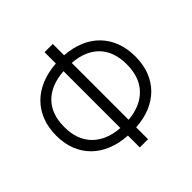

<svg xmlns="http://www.w3.org/2000/svg" viewBox="-206 -944 1153 1153"><g transform="rotate(-45 370.5 -367.5)"><path d="M338 -64Q268 -68 211.5 -91Q155 -114 115.5 -153Q76 -192 54.5 -246Q33 -300 33 -368Q33 -435 54 -489.5Q75 -544 114.5 -584Q154 -624 210.5 -647.5Q267 -671 338 -676V-772H408V-676Q477 -671 532.5 -647.5Q588 -624 626.5 -584Q665 -544 685.5 -489.5Q706 -435 706 -368Q706 -300 685 -246Q664 -192 625.5 -153Q587 -114 532 -91Q477 -68 408 -64V37H338ZM408 -128Q515 -137 575.5 -199.5Q636 -262 636 -371Q636 -480 576.5 -541.5Q517 -603 408 -611ZM338 -611Q226 -603 165 -541.5Q104 -480 104 -371Q104 -261 166 -198.5Q228 -136 338 -128Z"/></g></svg>

Font: Oxford Sans
Style: Regular
Weight: 400
Designer: Matt McInerney, Pablo Impallari, Rodrigo Fuenzalida
Foundry: Matt McInerney, Pablo Impallari, Rodrigo Fuenzalida
Version: Version 3.000g; ttfautohint (v1.5) -l 8 -r 28 -G 28 -x 14 -D